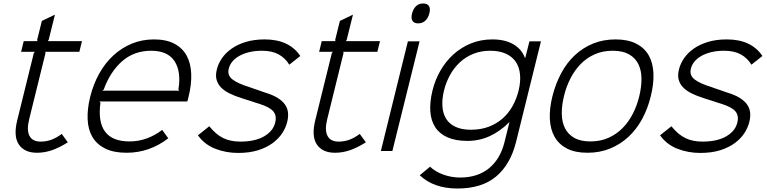

<svg xmlns="http://www.w3.org/2000/svg" viewBox="-20 -866 4399 1101"><path d="M369 -50Q322 -20 279 -5Q236 10 192 10Q120 10 88 -37.5Q56 -85 79 -177L174 -562L180 -569H101L116 -630H195L193 -637L220 -746L295 -782L259 -637L254 -630H450L435 -569H239L241 -562L147 -181Q132 -120 149 -87Q166 -54 213 -54Q245 -54 274 -64.5Q303 -75 334 -98Z M1061 -310Q1059 -302 1057.5 -296Q1056 -290 1054 -284H550L556 -278Q526 -55 723 -55Q774 -55 821 -72Q868 -89 910 -121L945 -73Q892 -32 832 -11Q772 10 706 10Q632 10 583.5 -14Q535 -38 510 -80.5Q485 -123 482.5 -182Q480 -241 497 -310Q515 -383 549 -444Q583 -505 630.5 -548.5Q678 -592 736.5 -616Q795 -640 863 -640Q933 -640 979.5 -615.5Q1026 -591 1050 -547.5Q1074 -504 1076.5 -443Q1079 -382 1061 -310ZM1008 -346 1003 -353Q1020 -455 981 -515Q942 -575 847 -575Q749 -575 680.5 -515Q612 -455 575 -353L567 -346Z M1627 -167Q1619 -134 1598.5 -102.5Q1578 -71 1543.5 -45.5Q1509 -20 1460 -4.5Q1411 11 1345 11Q1276 11 1214.5 -13Q1153 -37 1115 -90L1180 -142Q1219 -94 1260.5 -74Q1302 -54 1358 -54Q1443 -54 1495 -84.5Q1547 -115 1558 -163Q1568 -202 1547.5 -227Q1527 -252 1466 -271Q1461 -272 1446.5 -277Q1432 -282 1415 -287.5Q1398 -293 1383 -297.5Q1368 -302 1363 -304Q1325 -316 1295 -331Q1265 -346 1246.5 -365.5Q1228 -385 1221.5 -410.5Q1215 -436 1224 -470Q1232 -502 1253 -532.5Q1274 -563 1308 -587Q1342 -611 1389.5 -625.5Q1437 -640 1498 -640Q1638 -640 1702 -545L1639 -495Q1616 -533 1578 -554Q1540 -575 1483 -575Q1442 -575 1409 -567Q1376 -559 1351.5 -545Q1327 -531 1312 -512.5Q1297 -494 1292 -473Q1282 -435 1312.5 -411Q1343 -387 1412 -366Q1416 -364 1429.5 -359.5Q1443 -355 1458 -350Q1473 -345 1486 -340Q1499 -335 1504 -334Q1546 -321 1573 -304Q1600 -287 1614.5 -266Q1629 -245 1631.5 -220Q1634 -195 1627 -167Z M2078 -50Q2031 -20 1988 -5Q1945 10 1901 10Q1829 10 1797 -37.5Q1765 -85 1788 -177L1883 -562L1889 -569H1810L1825 -630H1904L1902 -637L1929 -746L2004 -782L1968 -637L1963 -630H2159L2144 -569H1948L1950 -562L1856 -181Q1841 -120 1858 -87Q1875 -54 1922 -54Q1954 -54 1983 -64.5Q2012 -75 2043 -98Z M2442 -789Q2435 -762 2418.5 -747Q2402 -732 2378 -732Q2354 -732 2345 -747Q2336 -762 2343 -789Q2350 -816 2366 -831Q2382 -846 2406 -846Q2431 -846 2440 -831Q2449 -816 2442 -789ZM2230 0H2164L2319 -629H2386Z M3082 -629 2939 -51Q2907 77 2825 146Q2743 215 2603 215Q2467 215 2387 139L2446 90Q2477 119 2523 135.5Q2569 152 2619 152Q2719 152 2784 99Q2849 46 2873 -51L2901 -164H2899Q2848 -113 2788.5 -85.5Q2729 -58 2660 -58Q2592 -58 2546 -78.5Q2500 -99 2475.5 -137Q2451 -175 2447.5 -228Q2444 -281 2460 -347Q2475 -408 2505.5 -461Q2536 -514 2580 -554Q2624 -594 2680.5 -617Q2737 -640 2804 -640Q2876 -640 2924 -612Q2972 -584 2990 -534H2992L3016 -629ZM2954 -347Q2966 -397 2962 -439Q2958 -481 2938 -511Q2918 -541 2881 -558Q2844 -575 2791 -575Q2738 -575 2694.5 -557.5Q2651 -540 2617.5 -509Q2584 -478 2561 -436.5Q2538 -395 2526 -347Q2514 -297 2517 -255.5Q2520 -214 2538.5 -184.5Q2557 -155 2592.5 -138.5Q2628 -122 2680 -122Q2737 -122 2782 -139Q2827 -156 2861.5 -186Q2896 -216 2919 -257.5Q2942 -299 2954 -347Z M3712 -315Q3695 -244 3662.5 -184Q3630 -124 3583.5 -81Q3537 -38 3478 -14Q3419 10 3349 10Q3278 10 3231.5 -14Q3185 -38 3160.5 -81Q3136 -124 3133 -183.5Q3130 -243 3148 -315Q3166 -386 3198 -446Q3230 -506 3276 -549Q3322 -592 3380.5 -616Q3439 -640 3510 -640Q3580 -640 3627.5 -616Q3675 -592 3699.5 -549.5Q3724 -507 3727 -447Q3730 -387 3712 -315ZM3646 -315Q3659 -369 3658.5 -416Q3658 -463 3640.5 -498.5Q3623 -534 3587 -554.5Q3551 -575 3494 -575Q3436 -575 3390 -554.5Q3344 -534 3309.5 -498.5Q3275 -463 3251 -416Q3227 -369 3214 -315Q3201 -262 3201.5 -214.5Q3202 -167 3219.5 -131.5Q3237 -96 3273 -75.5Q3309 -55 3366 -55Q3423 -55 3469 -75.5Q3515 -96 3550 -131.5Q3585 -167 3609 -214Q3633 -261 3646 -315Z M4277 -167Q4269 -134 4248.5 -102.5Q4228 -71 4193.5 -45.5Q4159 -20 4110 -4.5Q4061 11 3995 11Q3926 11 3864.5 -13Q3803 -37 3765 -90L3830 -142Q3869 -94 3910.5 -74Q3952 -54 4008 -54Q4093 -54 4145 -84.5Q4197 -115 4208 -163Q4218 -202 4197.5 -227Q4177 -252 4116 -271Q4111 -272 4096.5 -277Q4082 -282 4065 -287.5Q4048 -293 4033 -297.5Q4018 -302 4013 -304Q3975 -316 3945 -331Q3915 -346 3896.5 -365.5Q3878 -385 3871.5 -410.5Q3865 -436 3874 -470Q3882 -502 3903 -532.5Q3924 -563 3958 -587Q3992 -611 4039.5 -625.5Q4087 -640 4148 -640Q4288 -640 4352 -545L4289 -495Q4266 -533 4228 -554Q4190 -575 4133 -575Q4092 -575 4059 -567Q4026 -559 4001.5 -545Q3977 -531 3962 -512.5Q3947 -494 3942 -473Q3932 -435 3962.5 -411Q3993 -387 4062 -366Q4066 -364 4079.5 -359.5Q4093 -355 4108 -350Q4123 -345 4136 -340Q4149 -335 4154 -334Q4196 -321 4223 -304Q4250 -287 4264.5 -266Q4279 -245 4281.5 -220Q4284 -195 4277 -167Z"/></svg>

Font: TypoPRO Sinkin Sans
Style: 300 Light Italic
Weight: 300
Italic angle: -112°
Designer: Keith Bates
Foundry: K-Type
Version: Sinkin Sans (version 1.0)  by Keith Bates   •   © 2014   www